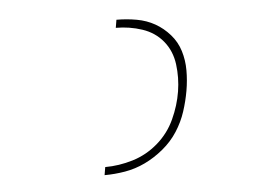

<svg xmlns="http://www.w3.org/2000/svg" viewBox="-36 -823 572 432"><g transform="rotate(-5 250.0 -607.0)"><path d="M184 -434 187 -452Q218 -452 249.5 -461.5Q281 -471 306.5 -493Q332 -515 346 -545.5Q360 -576 365 -607Q370 -638 366 -668.5Q362 -699 344 -721Q326 -743 297.5 -752.5Q269 -762 238 -762L241 -780Q264 -780 286.5 -776Q309 -772 327.5 -761.5Q346 -751 360.5 -734.5Q375 -718 381.5 -697Q388 -676 388 -653Q388 -630 384 -607Q380 -584 372.5 -561Q365 -538 351.5 -517Q338 -496 318 -479.5Q298 -463 276 -452.5Q254 -442 230.5 -438Q207 -434 184 -434Z"/></g></svg>

Font: Iosevka Thin Oblique
Style: Regular
Weight: 100
Italic angle: -9°
Monospace: yes
Designer: Belleve Invis
Foundry: Belleve Invis
Version: Version 32.5.0; ttfautohint (v1.8.4)